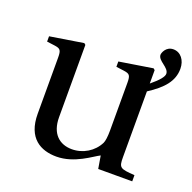

<svg xmlns="http://www.w3.org/2000/svg" viewBox="-113 -724 848 849"><g transform="rotate(20 310.5 -299.5)"><path d="M621 -540C621 -580 598 -611 563 -611C528 -611 517 -577 517 -569C517 -540 570 -528 570 -498C570 -485 554 -464 516 -433V-496L509 -502L352 -477V-452L390 -447C416 -443 422 -438 422 -402V-177C422 -149 419 -127 414 -117C391 -71 343 -42 291 -42C233 -42 190 -78 190 -156V-496L183 -502L26 -477V-452L64 -447C90 -443 96 -438 96 -402V-138C96 -23 164 12 238 12C323 12 392 -46 421 -60L431 0H591V-29C522 -34 516 -36 516 -87V-396C584 -440 621 -482 621 -540Z"/></g></svg>

Font: Lingua Franca
Style: Regular
Weight: 400
Version: Version 1.19